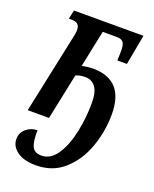

<svg xmlns="http://www.w3.org/2000/svg" viewBox="-144 -618 756 940"><g transform="rotate(20 233.5 -148.0)"><path d="M26 151Q26 118 51 97Q76 76 109 76Q107 131 119 158.5Q131 186 168 186Q216 186 248.5 137Q281 88 297 13Q313 -62 313 -141Q313 -197 293.5 -223Q274 -249 240 -249Q214 -249 191 -240L141 0H30L115 -401Q123 -435 123 -450Q123 -472 112.5 -481Q102 -490 80 -490H66L76 -536H438L409 -379H359L360 -403Q362 -438 358.5 -455.5Q355 -473 345 -479.5Q335 -486 316 -486H244L204 -294Q235 -301 267 -301Q424 -297 424 -122Q424 -33 394.5 50Q365 133 305.5 186.5Q246 240 159 240Q96 240 61 214.5Q26 189 26 151Z"/></g></svg>

Font: Noto Serif CondSemiBold
Style: Italic
Weight: 600
Width: 3
Italic angle: -12°
Designer: Monotype Design Team
Foundry: Monotype Imaging Inc.
Version: Version 1.001